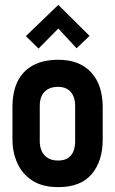

<svg xmlns="http://www.w3.org/2000/svg" viewBox="-20 -757 473 787"><path d="M347 -610 219 -737 86 -609 138 -558 219 -640 294 -559ZM401 -185V-317Q401 -409 353.5 -460.5Q306 -512 219 -512Q158 -512 116 -489.5Q74 -467 52.5 -424Q31 -381 31 -317V-185Q31 -134 50.5 -89.5Q70 -45 111.5 -17.5Q153 10 219 10Q311 10 356 -43.5Q401 -97 401 -185ZM288 -323V-177Q288 -155 281 -137Q274 -119 258.5 -109Q243 -99 218 -99Q192 -99 175 -110Q158 -121 150.5 -139Q143 -157 143 -177V-323Q143 -349 152 -366Q161 -383 177.5 -392Q194 -401 218 -401Q241 -401 256.5 -391.5Q272 -382 280 -364.5Q288 -347 288 -323Z"/></svg>

Font: Advent Pro
Style: Regular
Weight: 400
Designer: VivaRado, Andreas Kalpakidis
Foundry: VivaRado, Andreas Kalpakidis
Version: Version 3.000